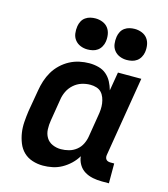

<svg xmlns="http://www.w3.org/2000/svg" viewBox="-114 -848 827 945"><g transform="rotate(15 300.0 -375.5)"><path d="M192 8Q164 8 138 -0.5Q112 -9 93.5 -27Q75 -45 65 -70Q55 -95 51 -121.5Q47 -148 49 -176.5Q51 -205 55 -233L74 -343Q78 -368 86 -393Q94 -418 107.5 -441Q121 -464 141 -483Q161 -502 184.5 -514.5Q208 -527 233.5 -532.5Q259 -538 284 -538Q308 -538 331 -532Q354 -526 371 -511.5Q388 -497 398.5 -477Q409 -457 415 -435L431 -530H550L483 -124Q482 -118 483 -112Q484 -106 487.5 -101.5Q491 -97 497 -95Q503 -93 510 -93H529V8H493Q469 8 446.5 3.5Q424 -1 405 -12.5Q386 -24 374.5 -43.5Q363 -63 361 -85Q348 -63 329 -45Q310 -27 287.5 -14.5Q265 -2 240.5 3Q216 8 192 8ZM257 -93Q277 -93 297.5 -98.5Q318 -104 335 -117.5Q352 -131 361.5 -150.5Q371 -170 374 -190L392 -300Q395 -316 396 -332Q397 -348 395 -363Q393 -378 387.5 -392.5Q382 -407 372 -417.5Q362 -428 347 -432.5Q332 -437 316 -437Q294 -437 272 -430Q250 -423 232 -407Q214 -391 204 -370Q194 -349 191 -327L173 -217Q169 -194 170 -171Q171 -148 182 -129.5Q193 -111 213.5 -102Q234 -93 257 -93ZM456 -601Q437 -601 420 -608Q403 -615 392 -629Q381 -643 378.5 -661.5Q376 -680 379 -699Q381 -712 387.5 -724.5Q394 -737 405.5 -745Q417 -753 430 -756Q443 -759 456 -759Q475 -759 492.5 -752Q510 -745 520.5 -731Q531 -717 534 -698.5Q537 -680 534 -661Q532 -648 525 -635.5Q518 -623 507 -615Q496 -607 482.5 -604Q469 -601 456 -601ZM256 -601Q237 -601 220 -608Q203 -615 192 -629Q181 -643 178.5 -661.5Q176 -680 179 -699Q181 -712 187.5 -724.5Q194 -737 205.5 -745Q217 -753 230 -756Q243 -759 256 -759Q275 -759 292.5 -752Q310 -745 320.5 -731Q331 -717 334 -698.5Q337 -680 334 -661Q332 -648 325 -635.5Q318 -623 307 -615Q296 -607 282.5 -604Q269 -601 256 -601Z"/></g></svg>

Font: Iosevka Curly Extended
Style: Bold Italic
Weight: 700
Width: 7
Italic angle: -9°
Monospace: yes
Designer: Belleve Invis
Foundry: Belleve Invis
Version: Version 11.1.0; ttfautohint (v1.8.3)